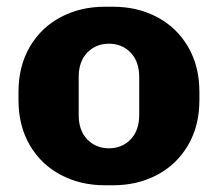

<svg xmlns="http://www.w3.org/2000/svg" viewBox="-20 -541 648 571"><path d="M35 -243V-268Q35 -344 68.5 -401.5Q102 -459 160.5 -490Q219 -521 292 -521H316Q389 -521 447.5 -490Q506 -459 539.5 -401.5Q573 -344 573 -268V-243Q573 -167 539.5 -109.5Q506 -52 447.5 -21Q389 10 316 10H292Q219 10 160.5 -21Q102 -52 68.5 -109.5Q35 -167 35 -243ZM394 -199V-312Q394 -358 368.5 -384.5Q343 -411 304 -411Q265 -411 239.5 -384.5Q214 -358 214 -312V-199Q214 -153 239.5 -126.5Q265 -100 304 -100Q343 -100 368.5 -126.5Q394 -153 394 -199Z"/></svg>

Font: Chivo ExtraBold
Style: Regular
Weight: 800
Designer: Hector Gatti
Foundry: Omnibus-Type
Version: Version 1.007